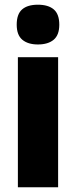

<svg xmlns="http://www.w3.org/2000/svg" viewBox="-20 -796 323 816"><path d="M141 -776Q185 -776 208.5 -756Q232 -736 232 -691Q232 -647 208 -627Q184 -607 141 -607Q99 -607 75 -627Q51 -647 51 -691Q51 -736 74 -756Q97 -776 141 -776ZM227 -553V0H56V-553Z"/></svg>

Font: Noto Sans Myanmar UI Condensed Black
Style: Regular
Weight: 900
Width: 3
Designer: Monotype Design Team
Foundry: Monotype Imaging Inc.
Version: Version 2.103; ttfautohint (v1.8.4.7-5d5b)